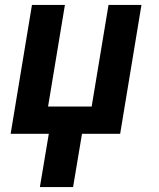

<svg xmlns="http://www.w3.org/2000/svg" viewBox="-20 -540 640 775"><path d="M141 215 177 0H23L109 -520H242L174 -110H350L418 -520H551L465 0H311L275 215Z"/></svg>

Font: Iosevka Aile Extrabold Oblique
Style: Regular
Weight: 800
Italic angle: -9°
Designer: Belleve Invis
Foundry: Belleve Invis
Version: Version 31.1.0; ttfautohint (v1.8.4)